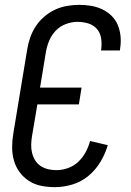

<svg xmlns="http://www.w3.org/2000/svg" viewBox="-20 -763 540 791"><path d="M206 8Q177 8 149.5 2.5Q122 -3 99.5 -17.5Q77 -32 61 -53.5Q45 -75 37.5 -101.5Q30 -128 30 -156.5Q30 -185 35 -214L92 -559Q96 -584 104.5 -608.5Q113 -633 127.5 -655Q142 -677 162.5 -694.5Q183 -712 206.5 -723Q230 -734 255.5 -738.5Q281 -743 306 -743Q331 -743 355 -739Q379 -735 400.5 -725Q422 -715 439 -698.5Q456 -682 465 -660.5Q474 -639 476.5 -614.5Q479 -590 475 -564L474 -555H396L397 -561Q400 -584 396.5 -606Q393 -628 379 -644Q365 -660 343.5 -666.5Q322 -673 299 -673Q276 -673 251.5 -664Q227 -655 209.5 -636.5Q192 -618 182.5 -595Q173 -572 169 -548L145 -402H316L305 -333H134L112 -203Q109 -185 108.5 -167.5Q108 -150 112 -133.5Q116 -117 124.5 -103Q133 -89 147 -79.5Q161 -70 178 -66Q195 -62 212 -62Q236 -62 260 -70.5Q284 -79 302.5 -96.5Q321 -114 333 -136.5Q345 -159 351 -182L424 -165Q414 -130 394 -96.5Q374 -63 344.5 -38.5Q315 -14 278.5 -3Q242 8 206 8Z"/></svg>

Font: Iosevka Term Curly
Style: Italic
Weight: 400
Italic angle: -9°
Designer: Belleve Invis
Foundry: Belleve Invis
Version: Version 32.3.0